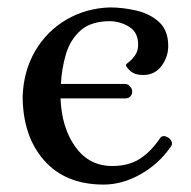

<svg xmlns="http://www.w3.org/2000/svg" viewBox="-20 -485 515 517"><path d="M259 12Q156 12 98.5 -53.5Q41 -119 41 -227Q44 -296 75.5 -349Q107 -402 159.5 -432.5Q212 -463 276 -465Q311 -465 347.5 -456.5Q384 -448 408.5 -425.5Q433 -403 433 -361Q433 -332 415 -307.5Q397 -283 365 -283Q343 -283 331 -294Q319 -305 319 -310Q319 -312 327.5 -318.5Q336 -325 344 -336.5Q352 -348 352 -365Q352 -397 329 -412Q306 -427 277 -428Q225 -428 197 -403Q169 -378 157.5 -339Q146 -300 144 -259H318Q326 -258 331 -251.5Q336 -245 336 -238Q336 -231 331 -225.5Q326 -220 317 -220H143Q146 -141 183 -89.5Q220 -38 282 -38Q326 -38 356 -57Q386 -76 411 -113Q418 -123 432 -115Q439 -111 442 -104Q445 -97 440 -90Q407 -43 358 -15.5Q309 12 259 12Z"/></svg>

Font: Alice
Style: Regular
Weight: 400
Designer: Ksenia Yerulevich
Foundry: Cyreal (http://www.cyreal.org/)
Version: Version 2.003; ttfautohint (v1.8.3)